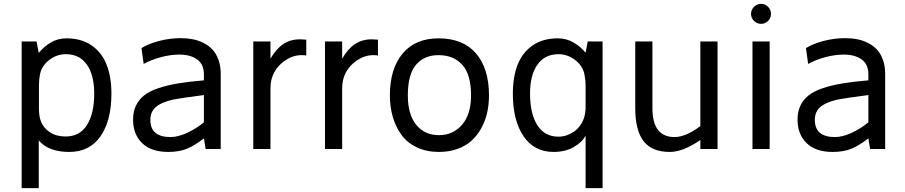

<svg xmlns="http://www.w3.org/2000/svg" viewBox="-20 -762 4628 982"><path d="M319.8 -565.9Q396 -565.9 448.2 -530Q500.5 -494.1 525.1 -431.6Q549.8 -369.1 549.8 -283.2Q549.8 -144.5 493.9 -64.7Q438 15.1 334 15.1Q228 15.1 178.2 -43.9V200.2H90.8V-549.8H167L178.2 -491.2Q202.6 -522 238.8 -543.9Q274.9 -565.9 319.8 -565.9ZM316.9 -64Q387.2 -64 424.6 -122.3Q461.9 -180.7 461.9 -283.2Q461.9 -377.4 424.6 -431.2Q387.2 -484.9 316.9 -484.9Q270.5 -484.9 232.4 -455.8Q194.3 -426.8 185.1 -383.8Q179.2 -355.5 179.2 -325.2V-204.1Q179.2 -175.8 186 -150.9Q195.8 -119.1 218.3 -98.9Q240.7 -78.6 264.9 -71.3Q289.1 -64 316.9 -64Z M903.8 -566.9Q936.5 -566.9 965.6 -561.3Q994.6 -555.7 1021.2 -542.2Q1047.9 -528.8 1066.9 -508.3Q1085.9 -487.8 1097.4 -456.1Q1108.9 -424.3 1108.9 -383.8V0H1031.7L1022.9 -54.2Q975.6 -17.6 935.8 -1.2Q896 15.1 839.8 15.1Q753.4 15.1 707 -30Q660.6 -75.2 660.6 -149.9Q660.6 -190.9 675.3 -221.7Q689.9 -252.4 717.3 -274.2Q744.6 -295.9 790 -311Q835.4 -326.2 890.9 -335.4Q946.3 -344.7 1022.9 -351.1V-380.9Q1022.9 -433.6 988 -458.3Q953.1 -482.9 897 -482.9Q852.1 -482.9 802.5 -469.5Q752.9 -456.1 714.8 -435.1L703.6 -516.1Q738.8 -538.1 793.7 -552.5Q848.6 -566.9 903.8 -566.9ZM749 -148.9Q749 -61 852.1 -61Q889.6 -61 935.5 -81.8Q981.4 -102.5 1022.9 -136.2V-275.9Q899.4 -259.8 866.7 -252.9Q786.1 -234.9 762.2 -197.8Q749 -177.7 749 -148.9Z M1515.6 -561Q1523.9 -561 1546.4 -559.1V-478Q1538.6 -480 1522.5 -480Q1472.2 -480 1426.8 -444.1Q1381.3 -408.2 1367.7 -352.1Q1363.3 -333 1363.3 -308.1V0H1275.4V-549.8H1363.3V-461.9Q1391.6 -511.2 1428.2 -536.1Q1464.8 -561 1515.6 -561Z M1882.3 -561Q1890.6 -561 1913.1 -559.1V-478Q1905.3 -480 1889.2 -480Q1838.9 -480 1793.5 -444.1Q1748 -408.2 1734.4 -352.1Q1730 -333 1730 -308.1V0H1642.1V-549.8H1730V-461.9Q1758.3 -511.2 1794.9 -536.1Q1831.5 -561 1882.3 -561Z M2223.1 -565.9Q2348.1 -565.9 2414.6 -488.8Q2481 -411.6 2481 -273.9Q2481 -226.6 2471.2 -184.1Q2461.4 -141.6 2440.9 -105Q2420.4 -68.4 2390.9 -41.7Q2361.3 -15.1 2318.8 0Q2276.4 15.1 2225.1 15.1Q2162.1 15.1 2113 -7.8Q2064 -30.8 2034.2 -71Q2004.4 -111.3 1989.3 -162.8Q1974.1 -214.4 1974.1 -273.9Q1974.1 -410.6 2039.3 -488.3Q2104.5 -565.9 2223.1 -565.9ZM2223.1 -480Q2149.4 -480 2107.7 -430.7Q2065.9 -381.3 2065.9 -273.9Q2065.9 -176.3 2108.9 -123.5Q2151.9 -70.8 2225.1 -70.8Q2297.4 -70.8 2343.3 -124Q2389.2 -177.2 2389.2 -273.9Q2389.2 -380.9 2344.5 -430.4Q2299.8 -480 2223.1 -480Z M2985.8 -549.8H3062V200.2H2975.1V-68.8Q2958 -35.2 2914.8 -10Q2871.6 15.1 2811 15.1Q2712.4 15.1 2657.7 -65.2Q2603 -145.5 2603 -283.2Q2603 -369.1 2627.7 -431.6Q2652.3 -494.1 2704.6 -530Q2756.8 -565.9 2833 -565.9Q2877.4 -565.9 2914.3 -544.2Q2951.2 -522.5 2975.1 -492.2ZM2975.1 -213.9V-325.2Q2975.1 -353 2968.8 -383.8Q2959 -426.8 2920.7 -455.8Q2882.3 -484.9 2836.9 -484.9Q2766.1 -484.9 2728.5 -431.2Q2690.9 -377.4 2690.9 -283.2Q2690.9 -180.2 2728.3 -121.6Q2765.6 -63 2835.9 -63Q2877.4 -63 2914.8 -88.4Q2952.1 -113.8 2967.8 -161.1Q2975.1 -187.5 2975.1 -213.9Z M3562 -549.8H3649.9V0H3562V-45.9Q3473.6 15.1 3405.8 15.1Q3314.5 15.1 3271.7 -40Q3229 -95.2 3229 -209V-549.8H3316.9V-208Q3316.9 -61 3430.2 -61Q3487.3 -61 3562 -117.2Z M3836.4 -727.1Q3851.6 -742.2 3872.6 -742.2Q3893.6 -742.2 3908.4 -727.1Q3923.3 -711.9 3923.3 -690.9Q3923.3 -669.9 3908.4 -655Q3893.6 -640.1 3872.6 -640.1Q3851.6 -640.1 3836.4 -655Q3821.3 -669.9 3821.3 -690.9Q3821.3 -711.9 3836.4 -727.1ZM3916.5 0H3828.6V-549.8H3916.5Z M4302.2 -566.9Q4335 -566.9 4364 -561.3Q4393.1 -555.7 4419.7 -542.2Q4446.3 -528.8 4465.3 -508.3Q4484.4 -487.8 4495.8 -456.1Q4507.3 -424.3 4507.3 -383.8V0H4430.2L4421.4 -54.2Q4374 -17.6 4334.2 -1.2Q4294.4 15.1 4238.3 15.1Q4151.9 15.1 4105.5 -30Q4059.1 -75.2 4059.1 -149.9Q4059.1 -190.9 4073.7 -221.7Q4088.4 -252.4 4115.7 -274.2Q4143.1 -295.9 4188.5 -311Q4233.9 -326.2 4289.3 -335.4Q4344.7 -344.7 4421.4 -351.1V-380.9Q4421.4 -433.6 4386.5 -458.3Q4351.6 -482.9 4295.4 -482.9Q4250.5 -482.9 4200.9 -469.5Q4151.4 -456.1 4113.3 -435.1L4102.1 -516.1Q4137.2 -538.1 4192.1 -552.5Q4247.1 -566.9 4302.2 -566.9ZM4147.5 -148.9Q4147.5 -61 4250.5 -61Q4288.1 -61 4334 -81.8Q4379.9 -102.5 4421.4 -136.2V-275.9Q4297.9 -259.8 4265.1 -252.9Q4184.6 -234.9 4160.6 -197.8Q4147.5 -177.7 4147.5 -148.9Z"/></svg>

Font: Stilu
Style: Regular
Weight: 400
Designer: Genilson Lima Santos
Foundry: Genilson Lima Santos
Version: Version 1.200;PS 001.200;hotconv 1.0.88;makeotf.lib2.5.64775